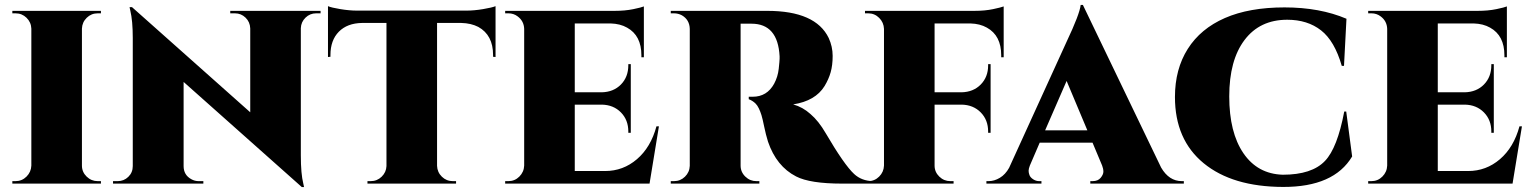

<svg xmlns="http://www.w3.org/2000/svg" viewBox="-20 -744 6200 778"><path d="M43 -10Q69 -10 87.5 -28.5Q106 -47 107 -73V-628Q106 -654 87.5 -672Q69 -690 43 -690H30V-700H389V-690H376Q350 -690 331.5 -672Q313 -654 312 -628V-73Q312 -47 331 -28.5Q350 -10 376 -10H389V0H30V-10Z M1261 -690Q1236 -690 1218 -672.5Q1200 -655 1199 -630V-114Q1199 -40 1209 0L1212 14H1203L724 -412V-71Q724 -35 755 -18Q769 -10 785 -10H804V0H438V-10H457Q482 -10 500 -27.5Q518 -45 518 -71V-590Q518 -660 508 -701L505 -715H515L994 -289V-629Q993 -655 975 -672.5Q957 -690 932 -690H913V-700H1279V-690Z M1751 -651V-72Q1752 -46 1770.5 -28Q1789 -10 1815 -10H1828V0H1469V-10H1482Q1508 -10 1526.5 -28Q1545 -46 1546 -71V-651H1447Q1387 -650 1353 -615.5Q1319 -581 1319 -521V-514L1309 -513V-719Q1323 -713 1359.5 -707Q1396 -701 1427 -701H1870Q1901 -701 1937 -707Q1973 -713 1988 -719V-513L1978 -514V-521Q1978 -602 1918 -635Q1889 -650 1849 -651Z M2040 -10Q2066 -10 2084.5 -28.5Q2103 -47 2104 -73V-627Q2103 -659 2077 -678Q2061 -690 2040 -690H2027V-700H2470Q2513 -700 2546.5 -707Q2580 -714 2589 -718V-512H2579V-520Q2579 -600 2521 -632Q2493 -648 2454 -649H2309V-370H2418Q2466 -371 2496 -401.5Q2526 -432 2526 -480V-484H2536V-206H2526V-211Q2526 -258 2496 -288.5Q2466 -319 2419 -320H2309V-51H2432Q2505 -51 2561 -99Q2617 -147 2640 -232H2650L2612 0H2027V-10Z M3338 -590Q3354 -555 3354 -517.5Q3354 -480 3346 -451.5Q3338 -423 3321 -395Q3284 -335 3194 -321Q3233 -310 3264 -282Q3297 -254 3326 -204Q3401 -76 3441 -39Q3471 -11 3517 -10V0H3392Q3262 0 3206 -29Q3126 -70 3092 -170Q3083 -199 3076.5 -231Q3070 -263 3065.5 -277.5Q3061 -292 3055 -304.5Q3049 -317 3042 -324Q3030 -336 3014 -342V-352H3030Q3088 -352 3117 -405Q3132 -433 3135.5 -465.5Q3139 -498 3139 -506Q3139 -514 3139 -516Q3132 -648 3025 -648H2981V-73Q2981 -47 3000 -28.5Q3019 -10 3045 -10H3057V0H2698V-10H2711Q2737 -10 2755.5 -28Q2774 -46 2775 -72V-627Q2774 -664 2743 -682Q2728 -690 2711 -690H2698V-700H3089Q3285 -700 3338 -590Z M3767 -649V-370H3876Q3924 -371 3954 -401.5Q3984 -432 3984 -479V-484H3994V-206H3984V-211Q3984 -258 3954 -288.5Q3924 -319 3877 -320H3767V-73Q3767 -47 3786 -28.5Q3805 -10 3831 -10H3844V0H3485V-10H3498Q3524 -10 3542.5 -28.5Q3561 -47 3562 -73V-627Q3561 -653 3542.5 -671.5Q3524 -690 3498 -690H3485V-700H3928Q3971 -700 4004 -707Q4037 -714 4047 -718V-512H4037V-520Q4037 -600 3979 -632Q3951 -648 3912 -649Z M4769 -10H4777V0H4398V-10H4407Q4429 -10 4440 -23.5Q4451 -37 4451 -48.5Q4451 -60 4446 -73L4407 -166H4193L4153 -73Q4148 -60 4148 -52Q4148 -44 4151.5 -34.5Q4155 -25 4166.5 -17.5Q4178 -10 4191 -10H4200V0H3977V-10H3986Q4009 -10 4031.5 -23.5Q4054 -37 4069 -64L4302 -575Q4355 -687 4359 -724H4368L4685 -65Q4717 -10 4769 -10ZM4215 -216H4386L4302 -416Z M4741 -351Q4741 -464 4793 -546Q4845 -628 4943.5 -671Q5042 -714 5185 -714Q5328 -714 5436 -668L5426 -477H5417Q5388 -578 5333 -621Q5278 -664 5196 -664Q5085 -664 5023 -582Q4961 -500 4961 -353.5Q4961 -207 5018.5 -123Q5076 -39 5178 -36Q5296 -36 5349 -92Q5399 -144 5427 -292H5435L5459 -110Q5385 14 5179.5 13.5Q4974 13 4857.5 -82.5Q4741 -178 4741 -351Z M5537 -10Q5563 -10 5581.5 -28.5Q5600 -47 5601 -73V-627Q5600 -659 5574 -678Q5558 -690 5537 -690H5524V-700H5967Q6010 -700 6043.5 -707Q6077 -714 6086 -718V-512H6076V-520Q6076 -600 6018 -632Q5990 -648 5951 -649H5806V-370H5915Q5963 -371 5993 -401.5Q6023 -432 6023 -480V-484H6033V-206H6023V-211Q6023 -258 5993 -288.5Q5963 -319 5916 -320H5806V-51H5929Q6002 -51 6058 -99Q6114 -147 6137 -232H6147L6109 0H5524V-10Z"/></svg>

Font: Cinzel Decorative Black
Style: Regular
Weight: 900
Designer: Natanael Gama
Version: Version 1.002;PS 001.002;hotconv 1.0.56;makeotf.lib2.0.21325